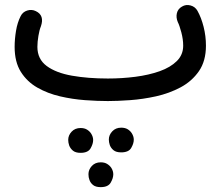

<svg xmlns="http://www.w3.org/2000/svg" viewBox="-20 -373 910 782"><path d="M39.6 -182.1Q39.6 -213.4 45.2 -247.3Q50.8 -281.2 64 -307.1Q72.3 -324.2 90.8 -330.1Q109.4 -335.9 126 -327.6Q162.1 -310.5 146.5 -265.6Q140.6 -251.5 136.5 -227.1Q132.3 -202.6 132.3 -182.1Q132.3 -132.3 170.2 -104.2Q208 -76.2 273.2 -64.7Q338.4 -53.2 419.4 -53.2Q477.1 -53.2 531.7 -60.3Q586.4 -67.4 630.4 -83Q674.3 -98.6 700.2 -124.3Q726.1 -149.9 726.1 -187Q726.1 -212.9 718.5 -241.5Q710.9 -270 704.1 -283.2Q696.3 -301.8 700.4 -319.3Q704.6 -336.9 721.2 -346.2Q737.3 -356 756.1 -350.8Q774.9 -345.7 784.2 -329.1Q799.8 -301.3 809.3 -263.7Q818.8 -226.1 818.8 -187Q818.8 -124.5 790.3 -83.3Q761.7 -42 715.6 -17.3Q669.4 7.3 615.5 19.3Q561.5 31.2 509.8 34.9Q458 38.6 419.4 38.6Q377 38.6 326.2 34.9Q275.4 31.2 224.9 19.5Q174.3 7.8 132.3 -16.1Q90.3 -40 64.9 -80.3Q39.6 -120.6 39.6 -182.1ZM423.3 195.3Q423.3 176.8 437.3 161.9Q451.2 147 473.6 147Q489.3 147 499.8 153.3Q510.3 159.7 516.6 169.4Q524.9 182.6 524.9 195.8Q524.9 211.4 514.4 229.5Q503.9 247.6 473.6 247.6Q453.1 247.6 442.4 238.8Q431.6 230 427.2 217.8Q423.3 206.1 423.3 195.3ZM257.8 196.8Q257.8 178.2 271.7 163.3Q285.6 148.4 308.1 148.4Q323.7 148.4 334.2 154.8Q344.7 161.1 351.1 170.9Q359.4 184.1 359.4 197.3Q359.4 212.9 348.9 231.2Q338.4 249.5 308.1 249.5Q287.6 249.5 276.9 240.5Q266.1 231.4 261.7 219.2Q257.8 207.5 257.8 196.8ZM340.3 336.4Q340.3 317.9 354 303Q367.7 288.1 390.1 288.1Q405.8 288.1 416.5 294.7Q427.2 301.3 433.6 311Q441.4 323.7 441.4 336.9Q441.4 352.5 430.9 370.8Q420.4 389.2 390.1 389.2Q369.6 389.2 358.9 380.4Q348.1 371.6 344.2 359.4Q340.3 349.6 340.3 336.4Z"/></svg>

Font: Mikhak-DS1-FD Medium
Style: Regular
Weight: 500
Designer: Amin Abedi
Version: Version 3.2